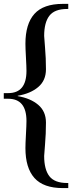

<svg xmlns="http://www.w3.org/2000/svg" viewBox="-24 -734 378 996"><path d="M67.9 -237.3V-235.4Q134.3 -224.1 174.3 -190.2Q214.4 -156.2 214.4 -98.1Q214.4 -40 209.7 14.2Q205.1 68.4 205.1 75.2Q205.1 145 232.2 180.2Q259.3 215.3 324.2 215.3H330.1V241.7H302.2Q201.7 241.7 154.8 189.5Q107.9 137.2 107.9 34.2Q107.9 11.2 110.6 -36.6Q113.3 -84.5 113.3 -106.4Q113.3 -221.7 18.6 -221.7H-4.4V-251H18.6Q113.3 -251 113.3 -366.2Q113.3 -388.2 110.6 -436Q107.9 -483.9 107.9 -506.8Q107.9 -609.9 154.5 -661.9Q201.2 -713.9 302.2 -713.9H330.1V-687.5H324.2Q259.3 -687.5 232.2 -652.3Q205.1 -617.2 205.1 -547.4Q205.1 -540 209.7 -486.3Q214.4 -432.6 214.4 -374.5Q214.4 -316.4 174.3 -282.5Q134.3 -248.5 67.9 -237.3Z"/></svg>

Font: VidalokaRegular
Style: Regular
Weight: 400
Designer: Cyreal (www.cyreal.org)
Foundry: Cyreal (www.cyreal.org)
Version: Version 1.000